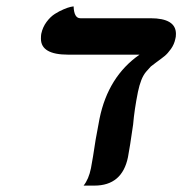

<svg xmlns="http://www.w3.org/2000/svg" viewBox="-20 -579 570 600"><path d="M411.1 -292Q399.9 -236.3 396 -189.9Q385.7 -117.7 379.9 -87.9Q361.8 1 274.9 1H265.1H241.2Q257.3 -19 264.2 -53.2Q270 -83 278.8 -142.1Q279.3 -145.5 291 -208Q317.9 -339.8 416 -408.2H192.9Q107.9 -408.2 107.9 -458Q107.9 -467.3 108.9 -473.1Q113.3 -494.1 125.5 -510.5Q137.7 -526.9 151.6 -535.6Q165.5 -544.4 179 -550Q192.4 -555.7 201.2 -557.6L210 -559.1Q211.4 -522 231 -522H450.2Q529.8 -522 529.8 -473.1Q529.8 -462.9 527.8 -457Q524.4 -440.4 514.2 -426Q503.9 -411.6 494.6 -404.1Q485.4 -396.5 467.8 -383.8Q457 -376 451.2 -371.1Q445.3 -365.2 436.5 -354.7Q427.7 -344.2 421.6 -328.6Q415.5 -313 411.1 -292Z"/></svg>

Font: Linux Libertine G
Style: Semibold Italic
Weight: 600
Italic angle: -11.5°
Designer: Philipp H. Poll
Foundry: Philipp H. Poll
Version: Version 5.1.1